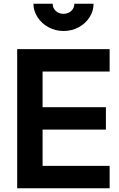

<svg xmlns="http://www.w3.org/2000/svg" viewBox="-20 -1008 635 1028"><path d="M72 -745H567V-625H208V-434H547V-314H208V-120H567V0H72ZM159 -988H262Q262 -965 278.5 -949.5Q295 -934 320 -934Q345 -934 361.5 -949.5Q378 -965 378 -988H481Q481 -949 459.5 -915.5Q438 -882 401 -862Q364 -842 320 -842Q277 -842 240 -862Q203 -882 181 -916Q159 -950 159 -988Z"/></svg>

Font: Evergrow Sans
Style: Bold
Weight: 700
Foundry: 10Web
Version: Version 1.000